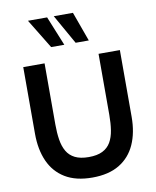

<svg xmlns="http://www.w3.org/2000/svg" viewBox="-103 -1043 923 1135"><g transform="rotate(-10 359.0 -475.5)"><path d="M359 14Q260.5 14 196.2 -25Q132 -64 100.5 -134.5Q69 -205 69 -300V-700H197V-333Q197 -283 203.5 -241.8Q210 -200.5 227.2 -170.8Q244.5 -141 276.5 -125Q308.5 -109 359 -109Q409.5 -109 441.5 -125Q473.5 -141 490.8 -170.8Q508 -200.5 514.5 -241.8Q521 -283 521 -333V-700H649V-300Q649 -205 617.5 -134.5Q586 -64 521.8 -25Q457.5 14 359 14ZM478 -788H399L299 -965H414ZM331 -788H252L144 -965H259Z"/></g></svg>

Font: Cabin Resolve
Style: Bold-Resolve
Weight: 700
Designer: Pablo Impallari
Foundry: Pablo Impallari. http://www.impallari.com Igino Marini. http://www.ikern.com
Version: Version 3.001